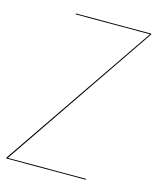

<svg xmlns="http://www.w3.org/2000/svg" viewBox="-105 -753 675 826"><g transform="rotate(15 233.0 -340.0)"><path d="M2 -4 461 -676H130V-680H466V-676L8 -4H357L356 0H2Z"/></g></svg>

Font: Fira Sans Condensed Four
Style: Italic
Weight: 100
Width: 3
Italic angle: -8°
Designer: bBox Type GmbH & Carrois Corporate GbR & Edenspiekermann AG
Foundry: bBox Type GmbH & Carrois Corporate GbR & Edenspiekermann AG
Version: Version 4.301